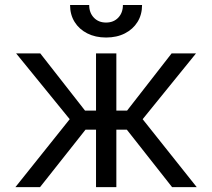

<svg xmlns="http://www.w3.org/2000/svg" viewBox="-20 -764 866 784"><path d="M43 0 264.6 -277.3 45.9 -545.9H144.5L327.1 -312.5H372.1V-545.9H455.1V-312.5H499L680.7 -545.9H780.3L562.5 -277.3L783.2 0H682.6L498 -234.4H455.1V0H372.1V-234.4H329.1L143.6 0ZM413.1 -610.8Q369.6 -610.8 336.4 -627.7Q303.2 -644.5 284.7 -674.3Q266.1 -704.1 266.1 -743.7H344.2Q344.2 -711.9 363.3 -691.9Q382.3 -671.9 413.1 -671.9Q443.8 -671.9 462.9 -691.9Q481.9 -711.9 481.9 -743.7H560.1Q560.1 -704.1 541.5 -674.3Q522.9 -644.5 490 -627.7Q457 -610.8 413.1 -610.8Z"/></svg>

Font: Inter
Style: Regular
Weight: 400
Designer: Rasmus Andersson
Foundry: rsms
Version: Version 4.000;git-8c9346024